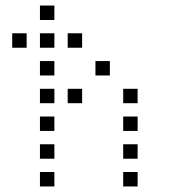

<svg xmlns="http://www.w3.org/2000/svg" viewBox="-20 -696 640 692"><path d="M125 -676Q124 -676 124 -676Q124 -676 124 -675V-625Q124 -624 124 -624Q124 -624 125 -624H175Q176 -624 176 -624Q176 -624 176 -625V-675Q176 -676 176 -676Q176 -676 175 -676ZM25 -576Q24 -576 24 -576Q24 -576 24 -575V-525Q24 -524 24 -524Q24 -524 25 -524H75Q76 -524 76 -524Q76 -524 76 -525V-575Q76 -576 76 -576Q76 -576 75 -576ZM125 -576Q124 -576 124 -576Q124 -576 124 -575V-525Q124 -524 124 -524Q124 -524 125 -524H175Q176 -524 176 -524Q176 -524 176 -525V-575Q176 -576 176 -576Q176 -576 175 -576ZM225 -576Q224 -576 224 -576Q224 -576 224 -575V-525Q224 -524 224 -524Q224 -524 225 -524H275Q276 -524 276 -524Q276 -524 276 -525V-575Q276 -576 276 -576Q276 -576 275 -576ZM125 -476Q124 -476 124 -476Q124 -476 124 -475V-425Q124 -424 124 -424Q124 -424 125 -424H175Q176 -424 176 -424Q176 -424 176 -425V-475Q176 -476 176 -476Q176 -476 175 -476ZM325 -476Q324 -476 324 -476Q324 -476 324 -475V-425Q324 -424 324 -424Q324 -424 325 -424H375Q376 -424 376 -424Q376 -424 376 -425V-475Q376 -476 376 -476Q376 -476 375 -476ZM125 -376Q124 -376 124 -376Q124 -376 124 -375V-325Q124 -324 124 -324Q124 -324 125 -324H175Q176 -324 176 -324Q176 -324 176 -325V-375Q176 -376 176 -376Q176 -376 175 -376ZM225 -376Q224 -376 224 -376Q224 -376 224 -375V-325Q224 -324 224 -324Q224 -324 225 -324H275Q276 -324 276 -324Q276 -324 276 -325V-375Q276 -376 276 -376Q276 -376 275 -376ZM425 -376Q424 -376 424 -376Q424 -376 424 -375V-325Q424 -324 424 -324Q424 -324 425 -324H475Q476 -324 476 -324Q476 -324 476 -325V-375Q476 -376 476 -376Q476 -376 475 -376ZM125 -276Q124 -276 124 -276Q124 -276 124 -275V-225Q124 -224 124 -224Q124 -224 125 -224H175Q176 -224 176 -224Q176 -224 176 -225V-275Q176 -276 176 -276Q176 -276 175 -276ZM425 -276Q424 -276 424 -276Q424 -276 424 -275V-225Q424 -224 424 -224Q424 -224 425 -224H475Q476 -224 476 -224Q476 -224 476 -225V-275Q476 -276 476 -276Q476 -276 475 -276ZM125 -176Q124 -176 124 -176Q124 -176 124 -175V-125Q124 -124 124 -124Q124 -124 125 -124H175Q176 -124 176 -124Q176 -124 176 -125V-175Q176 -176 176 -176Q176 -176 175 -176ZM425 -176Q424 -176 424 -176Q424 -176 424 -175V-125Q424 -124 424 -124Q424 -124 425 -124H475Q476 -124 476 -124Q476 -124 476 -125V-175Q476 -176 476 -176Q476 -176 475 -176ZM125 -76Q124 -76 124 -76Q124 -76 124 -75V-25Q124 -24 124 -24Q124 -24 125 -24H175Q176 -24 176 -24Q176 -24 176 -25V-75Q176 -76 176 -76Q176 -76 175 -76ZM425 -76Q424 -76 424 -76Q424 -76 424 -75V-25Q424 -24 424 -24Q424 -24 425 -24H475Q476 -24 476 -24Q476 -24 476 -25V-75Q476 -76 476 -76Q476 -76 475 -76Z"/></svg>

Font: Doto
Style: Regular
Weight: 400
Monospace: yes
Version: Version 1.000